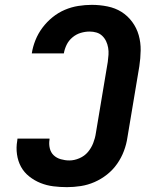

<svg xmlns="http://www.w3.org/2000/svg" viewBox="-20 -763 640 791"><path d="M256 8Q227 8 199.5 4.5Q172 1 147 -9Q122 -19 100.5 -36Q79 -53 66.5 -76Q54 -99 50 -127Q46 -155 51 -183L52 -192H184V-188Q181 -170 185 -152.5Q189 -135 201 -123.5Q213 -112 230.5 -107Q248 -102 266 -102Q286 -102 307 -111Q328 -120 342 -136.5Q356 -153 364 -173.5Q372 -194 375 -215L424 -508Q426 -523 427 -537.5Q428 -552 425.5 -566.5Q423 -581 417 -593.5Q411 -606 401 -615.5Q391 -625 377.5 -629Q364 -633 349 -633Q331 -633 312.5 -627.5Q294 -622 278.5 -609Q263 -596 254.5 -578.5Q246 -561 243 -543H111Q115 -570 126 -597.5Q137 -625 155 -649Q173 -673 196.5 -692Q220 -711 247 -722.5Q274 -734 302.5 -738.5Q331 -743 358 -743Q391 -743 423 -736.5Q455 -730 480.5 -714Q506 -698 524.5 -673Q543 -648 551.5 -618Q560 -588 559.5 -555.5Q559 -523 554 -490L505 -197Q501 -169 490.5 -141Q480 -113 462.5 -88Q445 -63 421 -44Q397 -25 369.5 -13Q342 -1 313 3.5Q284 8 256 8Z"/></svg>

Font: Iosevka Extrabold Extended
Style: Italic
Weight: 800
Width: 7
Italic angle: -9°
Monospace: yes
Designer: Belleve Invis
Foundry: Belleve Invis
Version: Version 32.5.0; ttfautohint (v1.8.4)